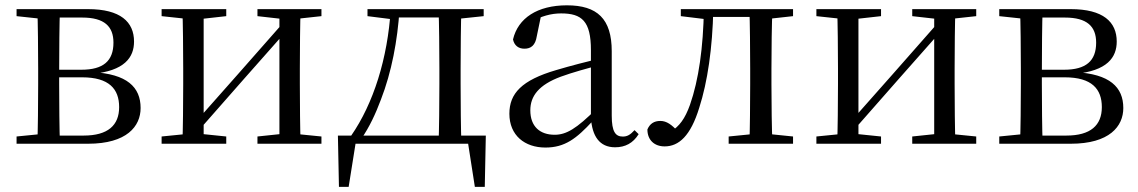

<svg xmlns="http://www.w3.org/2000/svg" viewBox="-20 -551 4363 736"><path d="M43.5 0H317.6C466 0 519 -66.8 519 -136.9C519 -216.8 467.3 -267.9 333.1 -274.5L330.5 -267.5C458.8 -278.5 493.8 -332.1 493.8 -391.7C493.8 -467 441.8 -516 317.6 -516H43.5V-489.1L152.7 -477.4L166.2 -483.7H295C380.4 -483.7 414.9 -449.5 414.9 -387.5C414.9 -317.3 375.8 -283.7 292 -283.7H166.2V-254.6H294.6C398.5 -254.6 436.7 -209.7 436.7 -140.4C436.7 -70.7 393.7 -31.3 300.6 -31.3H166.2L152.7 -38.6L43.5 -27.8ZM123.1 0H209.8C207.8 -48.6 206.8 -160.1 206.8 -228.5V-272C206.8 -355.1 207.8 -467.4 209.8 -516H123.1C125.3 -467.4 126.3 -355.1 126.3 -288.3V-228.5C126.3 -160.1 125.3 -48.6 123.1 0Z M599.5 0H847.3V-27.8L742.3 -38.6H707.7L599.5 -27.8ZM966.9 0H1212.2V-27.8L1104 -38.6H1069.6L966.9 -27.8ZM679.1 0H760.7V-516H679.1C681.3 -467.4 682.3 -355.1 682.3 -288.3V-228.5C682.3 -160.1 681.3 -48.6 679.1 0ZM738.1 -46.9 916.1 -249.4 1094.4 -451H1105.7L1072 -470.9L891.2 -265.6L714.3 -65.8H702.9ZM1051.1 0H1132.4C1130.4 -48.6 1129.4 -160.1 1129.4 -228.5V-288.3C1129.4 -355.1 1130.4 -467.4 1132.4 -516H1051.1ZM599.5 -489.1 708.7 -477.4H743.1L847.3 -489.1V-516H599.5ZM966.9 -489.1 1070.4 -477.4H1104.8L1212.2 -489.1V-516H966.9Z M1796.9 0 1771.2 -21.5 1800.3 165.4H1838.3L1842.3 -31.1H1275.3L1279.3 165.4H1316.5L1346.2 -21.1L1321.9 0ZM1661.1 0H1748.7C1746.7 -48.6 1745.7 -160.1 1745.7 -228.5V-288.3C1745.7 -355.1 1746.7 -467.4 1748.7 -516H1661.1C1663.3 -467.4 1664.3 -355.1 1664.3 -288.3V-228.5C1664.3 -160.1 1663.3 -48.6 1661.1 0ZM1388.7 -489.1 1481.6 -477.4H1490.7V-516H1388.7ZM1706.1 -477.4H1722.5L1834.1 -489.1V-516H1706.1ZM1325.8 -30.4 1365.1 -6.8V-19.1C1396.1 -63.7 1420.1 -115.4 1440.2 -169.3C1481.2 -274.8 1503.8 -394.7 1511.6 -516H1477.8C1466.2 -327.9 1411.8 -154.3 1325.8 -30.4ZM1490.7 -484.1H1707.9V-516H1490.7Z M2070.7 14.6C2145.3 14.6 2189.6 -19.6 2251.9 -87.1H2275.5L2266.8 -134.4C2189.6 -57.1 2150.3 -34.4 2106.1 -34.4C2050 -34.4 2012.9 -65.8 2012.9 -128.2C2012.9 -183 2045.6 -225.8 2129.6 -257C2174.6 -273.5 2232.6 -289.3 2285.8 -303.3V-327.7C2232 -315.5 2167.4 -298.9 2111.9 -282.3C1979.7 -243.6 1932.6 -192.6 1932.6 -115.1C1932.6 -31.8 1991.8 14.6 2070.7 14.6ZM2337.8 13.6C2376.7 13.6 2406.8 -2.3 2428.1 -36.7L2412.4 -52.1C2395.8 -33.9 2384 -27.5 2367.4 -27.5C2339.8 -27.5 2325 -45.3 2325 -107.7V-354.6C2325 -479.1 2269.2 -530.6 2153.2 -530.6C2040.1 -530.6 1965.7 -481.7 1946.5 -399.7C1951.5 -376.8 1967.1 -364.3 1990.4 -364.3C2015 -364.3 2032.4 -376.9 2037.8 -412.7L2054.2 -491.9L2010.7 -464.7C2055.2 -489.6 2092.7 -499.6 2131 -499.6C2210.2 -499.6 2245.2 -470.1 2245.2 -359V-99.7C2249.7 -28.9 2278.2 13.6 2337.8 13.6Z M2527.7 10.2C2582.2 10.2 2627.4 -29.9 2660.6 -138.5C2692.2 -236.8 2711.2 -366.4 2714.4 -516H2678.3C2675.7 -369.7 2658.7 -245.6 2624.9 -149.1C2605.6 -95.5 2584.9 -67.7 2551 -46.1V-35.9H2579.6V-45.9C2555.4 -72.8 2535.5 -87.4 2511.3 -87.4C2487.5 -87.4 2471.2 -77.1 2461.7 -54.8C2461.7 -13.7 2488.9 10.2 2527.7 10.2ZM2589.8 -489.1 2685.8 -477.4H2693V-516H2589.8ZM2694.8 -486H2885.9V-516H2694.8ZM2773.2 0H3020V-27.8L2914.3 -38.6H2881.9L2773.2 -27.8ZM2852.7 0H2941.2C2938.4 -48.6 2937.2 -160.1 2937.2 -228.5V-288.3C2937.2 -355.1 2938.4 -467.4 2941.2 -516H2852.7C2854.7 -467.4 2855.7 -355.1 2855.7 -288.3V-228.5C2855.7 -160.1 2854.7 -48.6 2852.7 0ZM2896.5 -477.4H2914.3L3020 -489.1V-516H2896.5Z M3109.5 0H3357.3V-27.8L3252.3 -38.6H3217.7L3109.5 -27.8ZM3476.9 0H3722.2V-27.8L3614 -38.6H3579.6L3476.9 -27.8ZM3189.1 0H3270.7V-516H3189.1C3191.3 -467.4 3192.3 -355.1 3192.3 -288.3V-228.5C3192.3 -160.1 3191.3 -48.6 3189.1 0ZM3248.1 -46.9 3426.1 -249.4 3604.4 -451H3615.7L3582 -470.9L3401.2 -265.6L3224.3 -65.8H3212.9ZM3561.1 0H3642.4C3640.4 -48.6 3639.4 -160.1 3639.4 -228.5V-288.3C3639.4 -355.1 3640.4 -467.4 3642.4 -516H3561.1ZM3109.5 -489.1 3218.7 -477.4H3253.1L3357.3 -489.1V-516H3109.5ZM3476.9 -489.1 3580.4 -477.4H3614.8L3722.2 -489.1V-516H3476.9Z M3810.5 0H4084.6C4233 0 4286 -66.8 4286 -136.9C4286 -216.8 4234.3 -267.9 4100.1 -274.5L4097.5 -267.5C4225.8 -278.5 4260.8 -332.1 4260.8 -391.7C4260.8 -467 4208.8 -516 4084.6 -516H3810.5V-489.1L3919.7 -477.4L3933.2 -483.7H4062C4147.4 -483.7 4181.9 -449.5 4181.9 -387.5C4181.9 -317.3 4142.8 -283.7 4059 -283.7H3933.2V-254.6H4061.6C4165.5 -254.6 4203.7 -209.7 4203.7 -140.4C4203.7 -70.7 4160.7 -31.3 4067.6 -31.3H3933.2L3919.7 -38.6L3810.5 -27.8ZM3890.1 0H3976.8C3974.8 -48.6 3973.8 -160.1 3973.8 -228.5V-272C3973.8 -355.1 3974.8 -467.4 3976.8 -516H3890.1C3892.3 -467.4 3893.3 -355.1 3893.3 -288.3V-228.5C3893.3 -160.1 3892.3 -48.6 3890.1 0Z"/></svg>

Font: Source Han Serif CN VF
Style: Regular
Weight: 250
Designer: Ryoko NISHIZUKA 西塚涼子 (kana & ideographs); Frank Grießhammer (Latin, Greek & Cyrillic); Wenlong ZHANG 张文龙 (bopomofo); San
Foundry: Adobe
Version: Version 2.002;hotconv 1.1.0;makeotfexe 2.6.0